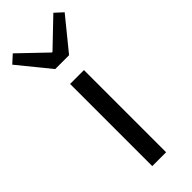

<svg xmlns="http://www.w3.org/2000/svg" viewBox="-279 -775 803 803"><g transform="rotate(-45 123.0 -373.0)"><path d="M82 0V-486H164V0ZM82 -574 -32 -714 3 -746 121 -633H125L243 -746L278 -714L164 -574Z"/></g></svg>

Font: Source Sans Pro
Style: Regular
Weight: 400
Designer: Paul D. Hunt
Foundry: Adobe Systems Incorporated
Version: Version 2.021;PS 2.000;hotconv 1.0.86;makeotf.lib2.5.63406